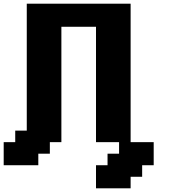

<svg xmlns="http://www.w3.org/2000/svg" viewBox="-20 -895 977 1040"><path d="M500 125H687.5V62.5H750V0H812.5V-125H687.5V-875H125V-187.5H62.5V-125H0V0H187.5V-62.5H250V-125H312.5V-750H500V-125H625V-62.5H562.5V0H500Z"/></svg>

Font: Faithful 32x
Style: Semibold
Weight: 400
Foundry: Faithful Resource Pack
Version: Version 1.0; January 27, 2023